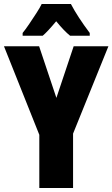

<svg xmlns="http://www.w3.org/2000/svg" viewBox="-20 -947 566 967"><path d="M264 -454 351 -714H526L348 -274V0H178V-268L0 -714H177ZM337 -927Q371 -862 432 -781V-767H333Q303 -791 263 -840Q219 -787 195 -767H94V-781Q108 -798 127 -826Q146 -854 164 -882Q182 -910 190 -927Z"/></svg>

Font: Noto Sans Thai Looped ExtraCondensed Black
Style: Regular
Weight: 900
Width: 2
Designer: Sasikarn Vongin, Ben Mitchell
Foundry: The Fontpad Ltd
Version: Version 1.001; ttfautohint (v1.8.4.7-5d5b)